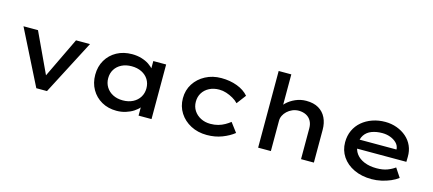

<svg xmlns="http://www.w3.org/2000/svg" viewBox="-55 -1260 4038 1790"><g transform="rotate(15 1964.5 -365.0)"><path d="M322 0 57 -527H197L392 -110L360 -102L564 -527H699L425 0Z M1097 10Q1016 10 953.5 -25.5Q891 -61 855.5 -123Q820 -185 820 -264Q820 -344 856.5 -406Q893 -468 957 -503Q1021 -538 1104 -538Q1153 -538 1195 -525.5Q1237 -513 1268.5 -492Q1300 -471 1319.5 -445.5Q1339 -420 1341 -394L1310 -395V-527H1434V0H1309V-137L1336 -134Q1333 -109 1312.5 -83.5Q1292 -58 1259.5 -37Q1227 -16 1185.5 -3Q1144 10 1097 10ZM1129 -99Q1184 -99 1226 -120.5Q1268 -142 1291 -179.5Q1314 -217 1314 -264Q1314 -312 1291 -349Q1268 -386 1226 -407Q1184 -428 1129 -428Q1074 -428 1032.5 -407Q991 -386 968 -349Q945 -312 945 -264Q945 -217 968 -179.5Q991 -142 1032.5 -120.5Q1074 -99 1129 -99Z M1969 10Q1882 10 1813.5 -26Q1745 -62 1705.5 -124Q1666 -186 1666 -264Q1666 -343 1705.5 -404.5Q1745 -466 1813 -502Q1881 -538 1966 -538Q2049 -538 2118.5 -512Q2188 -486 2229 -438L2161 -348Q2140 -371 2108.5 -389Q2077 -407 2043 -418Q2009 -429 1974 -429Q1920 -429 1878.5 -407.5Q1837 -386 1814 -349Q1791 -312 1791 -264Q1791 -216 1815 -179Q1839 -142 1880.5 -120.5Q1922 -99 1974 -99Q2015 -99 2049 -108.5Q2083 -118 2111 -134Q2139 -150 2162 -168L2229 -79Q2183 -42 2116 -16Q2049 10 1969 10Z M2463 0V-740H2585V-397L2552 -388Q2562 -426 2596.5 -460Q2631 -494 2680.5 -516Q2730 -538 2785 -538Q2857 -538 2904.5 -510Q2952 -482 2976.5 -432Q3001 -382 3001 -316V0H2877V-298Q2877 -339 2860 -369Q2843 -399 2813 -414.5Q2783 -430 2743 -431Q2709 -431 2680 -418.5Q2651 -406 2630 -386Q2609 -366 2597.5 -342.5Q2586 -319 2586 -293V0H2525Q2500 0 2484.5 0Q2469 0 2463 0Z M3559 10Q3463 10 3389 -25Q3315 -60 3274 -121Q3233 -182 3233 -259Q3233 -323 3257 -374.5Q3281 -426 3324 -462.5Q3367 -499 3424.5 -519Q3482 -539 3547 -539Q3607 -539 3660 -519.5Q3713 -500 3752.5 -465.5Q3792 -431 3813 -383.5Q3834 -336 3833 -279L3832 -230H3327L3304 -317H3729L3713 -303V-325Q3709 -357 3685 -380.5Q3661 -404 3625 -417.5Q3589 -431 3547 -431Q3490 -431 3445.5 -414Q3401 -397 3376.5 -360.5Q3352 -324 3352 -268Q3352 -218 3380 -180Q3408 -142 3459 -121Q3510 -100 3577 -100Q3638 -100 3680.5 -116Q3723 -132 3754 -155L3811 -69Q3781 -46 3740.5 -28.5Q3700 -11 3653 -0.5Q3606 10 3559 10Z"/></g></svg>

Font: Lexend Giga Medium
Style: Regular
Weight: 500
Designer: Bonnie Shaver-Troup, Thomas Jockin
Foundry: Lexend
Version: Version 1.007